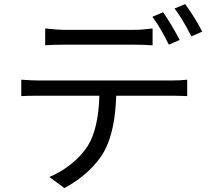

<svg xmlns="http://www.w3.org/2000/svg" viewBox="-20 -872 1040 948"><path d="M867.2 -674.8 813.5 -651.4Q776.4 -729.5 732.4 -789.1L785.2 -811.5Q826.2 -752.9 867.2 -674.8ZM639.6 -651.4H294.9Q242.2 -651.4 203.1 -648.4V-731.4Q271.5 -724.6 293.9 -724.6H639.6Q681.6 -724.6 733.4 -731.4V-648.4Q689.5 -651.4 639.6 -651.4ZM171.9 -474.6H826.2Q872.1 -474.6 904.3 -478.5V-397.5Q859.4 -399.4 826.2 -399.4H553.7Q548.8 -225.6 495.1 -126Q467.8 -75.2 414.6 -25.9Q361.3 23.4 297.9 56.6L223.6 2Q282.2 -22.5 333 -63.5Q383.8 -104.5 413.1 -151.4Q465.8 -235.4 470.7 -399.4H171.9Q112.3 -399.4 85 -397.5V-478.5Q139.6 -474.6 171.9 -474.6ZM841.8 -830.1 894.5 -851.6Q945.3 -781.2 978.5 -715.8L924.8 -692.4Q879.9 -781.2 841.8 -830.1Z"/></svg>

Font: Gen Shin Gothic Monospace Regular
Style: Regular
Weight: 400
Designer: [Source Han Sans]
Ryoko NISHIZUKA  (kana & ideographs); Paul D. Hunt (Latin, Greek & Cyrillic); Wenlong ZHANG  (bopomofo
Version: Version 1.002.20150607